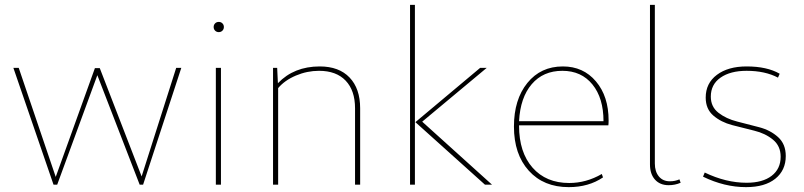

<svg xmlns="http://www.w3.org/2000/svg" viewBox="-20 -759 3304 789"><path d="M200 0 35 -480H57L209 -32L370 -479H390L562 -34L704 -480H725L568 0H554L380 -450L215 0Z M894 -633Q888 -627 879 -627Q870 -627 864 -633Q858 -639 858 -648Q858 -657 864 -663Q870 -669 879 -669Q888 -669 894 -663Q900 -657 900 -648Q900 -639 894 -633ZM867 0V-480H888V0Z M1102 0V-480H1119L1122 -417Q1188 -486 1294 -486Q1373 -486 1416.5 -440.5Q1460 -395 1460 -314V0H1439V-314Q1439 -387 1400.5 -427.5Q1362 -468 1291 -468Q1242 -468 1196 -448.5Q1150 -429 1123 -397V0Z M1665 0V-739H1685V0ZM1973 0 1687 -257 1953 -480H1980L1715 -259L2002 0Z M2317 10Q2214 10 2153 -57.5Q2092 -125 2092 -239Q2092 -350 2147 -418Q2202 -486 2293 -486Q2377 -486 2429 -424.5Q2481 -363 2481 -264Q2481 -251 2480 -244H2113V-242Q2113 -133 2168.5 -70Q2224 -7 2319 -7Q2389 -7 2453 -44L2458 -30Q2399 10 2317 10ZM2291 -468Q2212 -468 2165 -413Q2118 -358 2113 -261H2460Q2460 -356 2414.5 -412Q2369 -468 2291 -468Z M2728 2Q2692 2 2671.5 -21Q2651 -44 2651 -83V-739H2671V-87Q2671 -54 2687.5 -34Q2704 -14 2733 -14Q2754 -14 2772 -22L2777 -8Q2754 2 2728 2Z M3046 10Q2957 10 2869 -33L2876 -50Q2963 -8 3048 -8Q3114 -8 3151 -36.5Q3188 -65 3188 -115Q3188 -159 3156.5 -185Q3125 -211 3079.5 -222Q3034 -233 2988.5 -245Q2943 -257 2911.5 -284Q2880 -311 2880 -358Q2880 -417 2926 -451.5Q2972 -486 3048 -486Q3132 -486 3184 -456L3177 -440Q3124 -468 3048 -468Q2981 -468 2941 -440Q2901 -412 2901 -362Q2901 -320 2932.5 -295.5Q2964 -271 3009.5 -259.5Q3055 -248 3100.5 -236Q3146 -224 3177.5 -195.5Q3209 -167 3209 -118Q3209 -59 3166 -24.5Q3123 10 3046 10Z"/></svg>

Font: Cantarell Thin
Style: Regular
Weight: 100
Designer: Dave Crossland, Nikolaus Waxweiler, Florian Fecher, Jacques Le Bailly, Eben Sorkin, Alexei Vanyashin, Alexios Zavras, Em
Version: Version 0.303